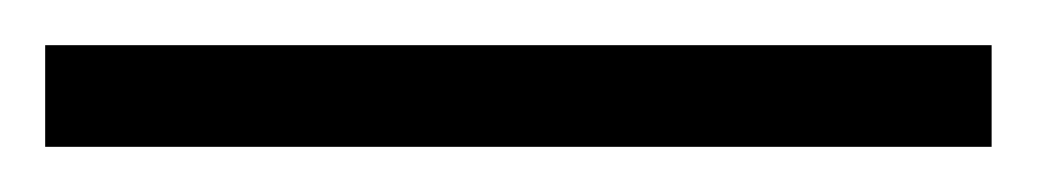

<svg xmlns="http://www.w3.org/2000/svg" viewBox="-22 68 459 85"><path d="M417 133H-2V88H417Z"/></svg>

Font: Noto Sans Condensed Light
Style: Regular
Weight: 300
Width: 3
Designer: Monotype Design Team
Foundry: Monotype Imaging Inc.
Version: Version 2.013; ttfautohint (v1.8.4.7-5d5b)